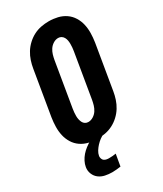

<svg xmlns="http://www.w3.org/2000/svg" viewBox="-236 -831 971 1142"><g transform="rotate(-30 250.0 -259.5)"><path d="M207 8Q176 8 146.5 1Q117 -6 93 -22.5Q69 -39 53.5 -64Q38 -89 31.5 -117.5Q25 -146 25.5 -177Q26 -208 31 -240L82 -545Q86 -570 94.5 -596Q103 -622 117.5 -645.5Q132 -669 153 -688.5Q174 -708 198.5 -720.5Q223 -733 249.5 -738Q276 -743 302 -743Q333 -743 362.5 -736Q392 -729 416 -712.5Q440 -696 455.5 -671Q471 -646 477.5 -617.5Q484 -589 483.5 -558Q483 -527 478 -495L427 -190Q423 -165 414.5 -139Q406 -113 391.5 -89.5Q377 -66 356 -46.5Q335 -27 310.5 -14.5Q286 -2 259.5 3Q233 8 207 8ZM208 -106Q226 -106 242.5 -116.5Q259 -127 269 -142.5Q279 -158 284 -175Q289 -192 292 -209L343 -514Q345 -526 346 -538Q347 -550 347 -562Q347 -574 345 -585.5Q343 -597 337.5 -607Q332 -617 322.5 -623Q313 -629 301 -629Q283 -629 266.5 -618.5Q250 -608 240 -592.5Q230 -577 225 -560Q220 -543 217 -526L166 -221Q164 -209 163 -197Q162 -185 162 -173Q162 -161 164.5 -149.5Q167 -138 172 -128Q177 -118 186.5 -112Q196 -106 208 -106ZM182 224Q157 224 133.5 219Q110 214 92 200.5Q74 187 65 165Q56 143 60 119Q63 100 72.5 81.5Q82 63 95.5 47.5Q109 32 126 19Q143 6 161 -4L168 -8H253L252 0Q236 6 221.5 17Q207 28 195 41Q183 54 173.5 69Q164 84 161 101Q160 110 163 119Q166 128 172.5 133Q179 138 188 140Q197 142 206 142Q218 142 230 141Q242 140 254 138L240 219Q225 221 210.5 222.5Q196 224 182 224Z"/></g></svg>

Font: Iosevka Curly Heavy
Style: Italic
Weight: 900
Italic angle: -9°
Monospace: yes
Designer: Belleve Invis
Foundry: Belleve Invis
Version: Version 22.1.2; ttfautohint (v1.8.4)